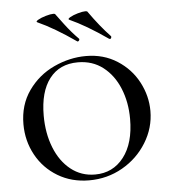

<svg xmlns="http://www.w3.org/2000/svg" viewBox="-50 -703 674 761"><g transform="rotate(-5 287.0 -323.0)"><path d="M34 -232Q34 -309 74 -365.5Q114 -422 176.5 -451Q239 -480 304 -480Q374 -480 428 -445.5Q482 -411 511 -356Q540 -301 540 -241Q540 -174 504 -115.5Q468 -57 407.5 -22.5Q347 12 275 12Q205 12 150 -21Q95 -54 64.5 -110Q34 -166 34 -232ZM457 -217Q457 -283 434.5 -338Q412 -393 370 -425.5Q328 -458 270 -458Q197 -458 157 -406Q117 -354 117 -259Q117 -189 139.5 -132Q162 -75 203.5 -42Q245 -9 300 -9Q371 -9 414 -64.5Q457 -120 457 -217ZM251 -629Q244 -632 256 -639Q268 -646 287 -651.5Q306 -657 317 -657Q325 -657 326 -654Q369 -593 410 -550Q411 -549 411 -547Q411 -543 408.5 -540.5Q406 -538 402 -540Q316 -600 251 -629ZM124 -630Q117 -633 129 -640Q141 -647 160 -652.5Q179 -658 190 -658Q197 -658 198 -655Q203 -648 229 -613.5Q255 -579 283 -551Q284 -550 284 -548Q284 -545 281 -542Q278 -539 275 -541Q189 -601 124 -630Z"/></g></svg>

Font: Cormorant Unicase Medium
Style: Regular
Weight: 500
Designer: Christian Thalmann (Catharsis Fonts)
Foundry: Catharsis Fonts
Version: Version 4.000